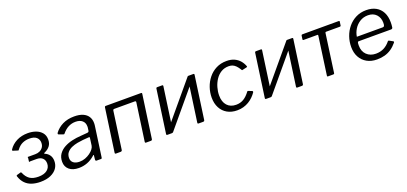

<svg xmlns="http://www.w3.org/2000/svg" viewBox="15 -1319 4462 2107"><g transform="rotate(-20 2246.5 -266.0)"><path d="M247.1 9.2Q192.6 9.2 147.8 -5.4Q103 -20 71.6 -52Q40.2 -83.9 23.4 -135.1Q18.7 -147.3 30.2 -150.7L74 -163.2Q81.5 -164.6 84.5 -156.1Q106.7 -103 143.7 -77.5Q180.8 -51.9 245 -51.9Q310.7 -51.9 346.9 -80.5Q383.1 -109 383.1 -157.5Q382.8 -196 359 -218.8Q335.3 -241.6 290 -241.6H217.6Q210.8 -241.9 206.7 -239.9Q202.5 -237.9 201.5 -241.6L206.6 -280.3Q207.2 -287.8 205.9 -291.9Q204.7 -296.1 208.4 -296.1H294.7Q323.7 -296.1 347.6 -307.2Q371.4 -318.3 386.3 -340Q401.1 -361.7 400.8 -392.5Q400.8 -430.9 374 -455.2Q347.2 -479.5 290.5 -479.5Q247.6 -479.5 210.2 -462.9Q172.9 -446.3 142.5 -405.4Q137 -394.6 130.1 -399.1L75.5 -416.2Q70.5 -418.2 70.3 -422.8Q70 -427.3 73.3 -432.7Q106.6 -483 163.7 -512.4Q220.8 -541.7 294.7 -541.7Q345 -541.7 387.6 -526.6Q430.2 -511.4 456.7 -480Q483.3 -448.6 483.5 -400.5Q483.8 -354.4 460.6 -324.8Q437.5 -295.1 397.2 -277.6Q390.4 -274.8 389.4 -271.3Q388.5 -267.7 394.6 -264.9Q426.9 -251.8 446.5 -224.2Q466.2 -196.6 466.4 -155.1Q466.7 -107.9 440.9 -70.9Q415 -33.9 365.9 -12.4Q316.7 9.2 247.1 9.2Z M881.3 -61.7Q840.4 -25.3 793.5 -7.7Q746.6 10 694.6 10Q623.2 10 583.1 -24.4Q543 -58.8 543 -115.8Q543 -169 568.7 -205.7Q594.4 -242.4 636.4 -265.5Q678.5 -288.5 729.6 -300.1Q780.7 -311.7 831.3 -314.6L910 -321.1Q929 -322.6 931.3 -338.2L935 -365.4Q936 -370.8 936.4 -376.1Q936.7 -381.4 936.7 -386.6Q936.7 -430.5 908.3 -455.1Q879.9 -479.7 830.1 -479.7Q785.8 -479.7 746.6 -460Q707.3 -440.2 673.2 -398.1Q670.2 -394.3 667.3 -393.7Q664.5 -393.2 658.8 -395.2L607.9 -413.2Q604.2 -415.2 602.6 -419.3Q601 -423.5 605.7 -432.7Q642 -482.3 700.5 -511.2Q758.9 -540 835.8 -540Q896.9 -540 937.3 -522.4Q977.7 -504.7 998 -472.7Q1018.3 -440.7 1018.3 -396.6Q1018.3 -389.6 1017.8 -382.2Q1017.3 -374.8 1016.3 -366.8L966.6 -12.3Q965.3 -3.8 963 -1.9Q960.7 0 953.3 0H902.5Q896 0 893 -4.3Q890 -8.6 890.2 -16.1L895 -63.6Q894.5 -76.9 881.3 -61.7ZM919.4 -256.8Q920.6 -265.1 918.6 -267.8Q916.5 -270.5 908.9 -269.5L839.8 -264.2Q810.3 -261.7 773.7 -254.9Q737.2 -248.1 704.1 -233.8Q671.1 -219.4 649.7 -193.6Q628.4 -167.9 628.4 -128.2Q628.4 -92.6 654.2 -72.4Q680.1 -52.2 726 -52.2Q759.9 -52.2 791.4 -64Q822.9 -75.8 848.1 -94Q874.1 -112.8 889.8 -133.6Q905.6 -154.4 908 -173.4Z M1131.7 0Q1122.5 0 1119.9 -3.1Q1117.2 -6.2 1118.2 -14.1L1189.1 -516.4Q1190.6 -530 1202.4 -530H1614.8Q1626.3 -530 1624.7 -517.2L1554.1 -16.7Q1552.8 -7.2 1548.9 -3.6Q1545 0 1534.5 0H1483.4Q1474.2 0 1471.5 -3.1Q1468.8 -6.2 1469.8 -14.1L1531.6 -451.4Q1532.9 -458.9 1529.9 -463.1Q1526.9 -467.2 1519.7 -467.2H1281.6Q1273.6 -467.2 1269.2 -464.3Q1264.8 -461.4 1263.5 -453.5L1202.5 -16.7Q1200.6 0 1182.9 0Z M1871.3 -517.2 1800.7 -16.7Q1798.9 0 1781.8 0H1732.7Q1723.5 0 1720.9 -3.1Q1718.2 -6.2 1719.2 -14.1L1790.1 -516.4Q1791.6 -530 1803.4 -530H1861.4Q1872.9 -530 1871.3 -517.2ZM2235.7 -517.2 2165.1 -16.7Q2163.8 -7.2 2159.9 -3.6Q2156 0 2145.5 0H2097.1Q2087.9 0 2085.3 -3.1Q2082.6 -6.2 2083.6 -14.1L2154.5 -516.4Q2156 -530 2167.8 -530H2225.8Q2237.3 -530 2235.7 -517.2ZM2157.3 -525.3 2200.6 -487.4 1796.1 -3.7 1753.5 -42.6Z M2614.9 -540Q2667.9 -540 2705.6 -522.5Q2743.3 -505 2768 -476.2Q2792.8 -447.4 2806.1 -411.2Q2808.3 -405.8 2806.9 -403.2Q2805.6 -400.5 2800.6 -398.8L2746.1 -386.7Q2742.5 -385.7 2739.9 -389.3Q2737.2 -392.8 2734.5 -399Q2717.5 -425.9 2700.5 -443.4Q2683.5 -460.8 2663.9 -469.3Q2644.2 -477.8 2617.9 -477.8Q2567.2 -477.8 2528.6 -454Q2489.9 -430.2 2463.8 -390.7Q2437.8 -351.3 2424.3 -304.4Q2410.8 -257.5 2410.8 -211.4Q2410.8 -136.3 2448.8 -94Q2486.7 -51.7 2553.5 -51.7Q2603.3 -51.7 2642.2 -75.3Q2681 -98.9 2716.6 -147.6Q2721.8 -153.3 2728.8 -149.2L2769.4 -133.3Q2773 -132.3 2774.9 -127.5Q2776.8 -122.6 2774 -116.3Q2756.4 -90.6 2733 -67.5Q2709.5 -44.4 2680.7 -27.1Q2651.9 -9.8 2617.8 0.1Q2583.6 10 2544.2 10Q2477.4 10 2428.3 -18.2Q2379.2 -46.4 2352.6 -97.5Q2325.9 -148.6 2325.9 -216.7Q2325.9 -276.8 2345.5 -334.4Q2365.1 -392 2402.5 -438.6Q2439.9 -485.2 2493.6 -512.6Q2547.3 -540 2614.9 -540Z M3024.3 -517.2 2953.7 -16.7Q2951.9 0 2934.8 0H2885.7Q2876.5 0 2873.9 -3.1Q2871.2 -6.2 2872.2 -14.1L2943.1 -516.4Q2944.6 -530 2956.4 -530H3014.4Q3025.9 -530 3024.3 -517.2ZM3388.7 -517.2 3318.1 -16.7Q3316.8 -7.2 3312.9 -3.6Q3309 0 3298.5 0H3250.1Q3240.9 0 3238.3 -3.1Q3235.6 -6.2 3236.6 -14.1L3307.5 -516.4Q3309 -530 3320.8 -530H3378.8Q3390.3 -530 3388.7 -517.2ZM3310.3 -525.3 3353.6 -487.4 2949.1 -3.7 2906.5 -42.6Z M3913.7 -467.5H3752.8Q3744.4 -467.5 3742.9 -458.8L3680.3 -9.6Q3679.3 0 3668.6 0H3604.6Q3595 0 3596.5 -10.4L3658.9 -457.5Q3659.9 -462.8 3658.1 -465.2Q3656.3 -467.5 3650.9 -467.5H3490.1Q3479.9 -467.5 3480.7 -477.9L3486.7 -520.4Q3488.4 -530 3498.4 -530L3923.3 -530.3Q3934.2 -530.3 3932.5 -520.7L3926.4 -477.9Q3925.6 -467.5 3913.7 -467.5Z M4176.8 10Q4109.7 10 4059.6 -18.2Q4009.5 -46.4 3982.1 -96.8Q3954.6 -147.3 3954.6 -215.1Q3954.6 -277.1 3974.7 -334.9Q3994.7 -392.8 4032.8 -439.1Q4071 -485.4 4124.9 -512.7Q4178.9 -540 4246.3 -540Q4311.1 -540 4358 -514.3Q4404.9 -488.5 4430.3 -440Q4455.7 -391.4 4455.7 -321.9Q4455.7 -308.2 4454.7 -293.8Q4453.7 -279.5 4451.7 -264Q4450.7 -256.5 4445.7 -251.8Q4440.7 -247.1 4431.4 -247.1H4052Q4044.4 -247.1 4041.4 -237.6Q4038.4 -228 4038.4 -202.2Q4038.4 -133.4 4079.8 -93.6Q4121.2 -53.9 4186.5 -53.9Q4238.7 -53.9 4280.1 -74.9Q4321.6 -96 4354.8 -137.6Q4359.4 -142.1 4363 -141.6Q4366.6 -141.1 4370.5 -138.6L4409.1 -117.5Q4419.9 -112.3 4412.8 -100.8Q4380.4 -61.4 4344.3 -37Q4308.3 -12.6 4267 -1.3Q4225.7 10 4176.8 10ZM4354.6 -300.2Q4365.3 -300.2 4371.3 -308.3Q4377.4 -316.5 4377.4 -345.3Q4377.4 -404.5 4342.1 -442.4Q4306.7 -480.3 4245 -480.3Q4191.7 -480.3 4150.1 -454Q4108.6 -427.8 4083.2 -386.4Q4057.9 -345 4051.7 -300.2Z"/></g></svg>

Font: Libre Franklin Thin
Style: Italic
Weight: 100
Italic angle: -8°
Designer: Pablo Impallari, Rodrigo Fuenzalida, Nhung Nguyen
Foundry: Impallari Type
Version: Version 3.000